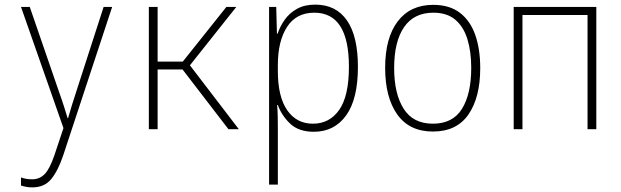

<svg xmlns="http://www.w3.org/2000/svg" viewBox="-20 -560 2690 832"><path d="M120 252Q95 252 71 244V209Q82 213 94 215Q106 217 119 217Q152 217 174 194Q196 171 216 112L255 -5L71 -530H109L233 -170Q249 -125 257.5 -98Q266 -71 273 -48H275Q283 -76 292 -105.5Q301 -135 313 -171L429 -530H466L254 113Q231 181 201.5 216.5Q172 252 120 252Z M625 0V-530H663V-293H772L961 -530H1004L803 -277L1015 0H970L771 -259H663V0Z M1146 240V-530H1177L1180 -414H1183Q1194 -447 1214.5 -475.5Q1235 -504 1267.5 -522Q1300 -540 1346 -540Q1436 -540 1483.5 -471.5Q1531 -403 1531 -270Q1531 -131 1480 -60Q1429 11 1340 11Q1274 11 1237 -24.5Q1200 -60 1184 -105H1181Q1183 -81 1183.5 -54Q1184 -27 1184 0V240ZM1336 -24Q1408 -24 1450 -84Q1492 -144 1492 -271Q1492 -505 1342 -505Q1264 -505 1224 -443.5Q1184 -382 1184 -278V-252Q1184 -141 1224.5 -82.5Q1265 -24 1336 -24Z M1856 10Q1754 10 1701.5 -64Q1649 -138 1649 -266Q1649 -396 1703.5 -467.5Q1758 -539 1857 -539Q1928 -539 1973 -504.5Q2018 -470 2039.5 -408.5Q2061 -347 2061 -265Q2061 -138 2010 -64Q1959 10 1856 10ZM1856 -24Q1942 -24 1982 -88.5Q2022 -153 2022 -266Q2022 -336 2005.5 -390Q1989 -444 1953 -474.5Q1917 -505 1858 -505Q1774 -505 1731 -442.5Q1688 -380 1688 -265Q1688 -154 1729 -89Q1770 -24 1856 -24Z M2206 0V-530H2564V0H2526V-495H2244V0Z"/></svg>

Font: Noto Sans Mono Condensed ExtraLight
Style: Regular
Weight: 200
Width: 3
Designer: Monotype Design Team
Foundry: Monotype Imaging Inc.
Version: Version 2.014; ttfautohint (v1.8.4.7-5d5b)